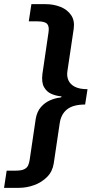

<svg xmlns="http://www.w3.org/2000/svg" viewBox="-64 -743 465 924"><path d="M-44.5 161 -31.9 78.2H11.3Q38.7 78.2 52.4 71.5Q66.2 64.7 71.4 52.9Q76.6 41.1 78.7 26.6L108 -171.6Q114.2 -206.6 133.3 -228.2Q152.4 -249.8 177.3 -260.4Q202.1 -271.1 225.8 -273.6Q231.6 -274.6 232.2 -277Q232.8 -279.4 226.8 -279.9Q204.5 -281.9 182.5 -291.6Q160.5 -301.3 147.8 -324Q135.1 -346.7 140.2 -387.5L169.5 -587.6Q173.8 -615.6 163 -627.9Q152.1 -640.2 116.7 -640.2H74.5L87.1 -723H156.1Q194.3 -723 227.3 -709.8Q260.3 -696.6 278.4 -669.9Q296.5 -643.2 290.6 -603.4L260.3 -399.9Q256.7 -376.4 265.2 -356.8Q273.7 -337.3 296.1 -325.5Q318.6 -313.8 357.2 -313.8L345.7 -240Q287.7 -239.8 258.7 -216.6Q229.6 -193.4 223.3 -149.6L194.7 43.1Q188.8 82.2 162.8 108.4Q136.7 134.7 100.3 147.9Q63.9 161 27.3 161Z"/></svg>

Font: Public Sans Thin
Style: Italic
Weight: 100
Italic angle: -8°
Designer: The Public Sans project authors (U.S. Web Design System). Libre Franklin designed by Pablo Impallari and Rodrigo Fuenzal
Version: Version 2.000